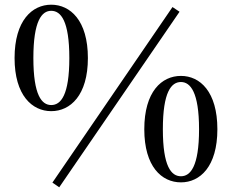

<svg xmlns="http://www.w3.org/2000/svg" viewBox="-20 -766 988 817"><path d="M198 -293C279 -293 354 -360 354 -519C354 -679 279 -746 198 -746C117 -746 42 -679 42 -519C42 -360 117 -293 198 -293ZM198 -319C158 -319 122 -360 122 -519C122 -678 158 -720 198 -720C239 -720 275 -677 275 -519C275 -361 239 -319 198 -319ZM750 10C831 10 905 -57 905 -216C905 -376 831 -443 750 -443C668 -443 594 -376 594 -216C594 -57 668 10 750 10ZM750 -16C709 -16 673 -57 673 -216C673 -375 709 -417 750 -417C790 -417 827 -374 827 -216C827 -57 790 -16 750 -16ZM232 31 744 -716 714 -736 203 11Z"/></svg>

Font: GenKiMin2 TW SB
Style: Regular
Weight: 600
Version: Version 2.100;PS 2.1;hotconv 16.6.51;makeotf.lib2.5.65220 DE